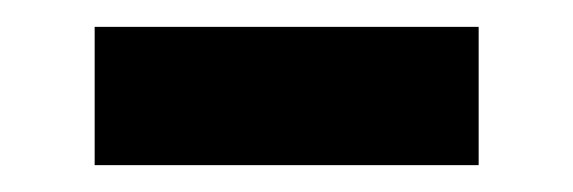

<svg xmlns="http://www.w3.org/2000/svg" viewBox="-20 -330 427 143"><path d="M336.5 -207H50.5V-310H336.5Z"/></svg>

Font: Anek Devanagari Medium SemiBold
Style: Regular
Weight: 600
Version: Version 1.003